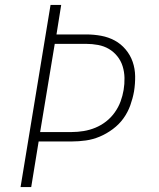

<svg xmlns="http://www.w3.org/2000/svg" viewBox="-20 -755 640 775"><path d="M63 0 184 -735H227L208 -616H328Q359 -616 388.5 -610.5Q418 -605 443 -591.5Q468 -578 487 -555.5Q506 -533 515.5 -505.5Q525 -478 525.5 -447.5Q526 -417 521 -386Q516 -358 506 -330Q496 -302 478.5 -277.5Q461 -253 435.5 -234Q410 -215 382.5 -203.5Q355 -192 326.5 -188Q298 -184 270 -184H136L106 0ZM142 -222H269Q293 -222 317.5 -226Q342 -230 365 -239.5Q388 -249 408 -264.5Q428 -280 443 -301Q458 -322 466.5 -345Q475 -368 479 -392Q483 -416 482.5 -440.5Q482 -465 475 -487.5Q468 -510 453.5 -528Q439 -546 419.5 -557.5Q400 -569 376 -573.5Q352 -578 327 -578H201Z"/></svg>

Font: Iosevka Extralight Extended
Style: Italic
Weight: 200
Width: 7
Italic angle: -9°
Monospace: yes
Designer: Belleve Invis
Foundry: Belleve Invis
Version: Version 32.5.0; ttfautohint (v1.8.4)